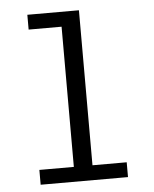

<svg xmlns="http://www.w3.org/2000/svg" viewBox="-50 -707 599 749"><g transform="rotate(-5 250.0 -332.5)"><path d="M79 -58H214V-607H85V-665H287V-58H421V0H79Z"/></g></svg>

Font: Vazir Code FD
Style: Code-FD
Weight: 400
Foundry: DejaVu fonts team - Redesigned by Saber Rastikerdar
Version: Version 1.1.2